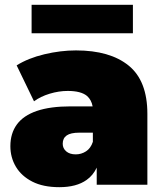

<svg xmlns="http://www.w3.org/2000/svg" viewBox="-20 -766 679 796"><path d="M381 0V-71Q366 -39 339 -20Q297 10 226 10Q159 10 114 -13Q69 -36 46 -74.5Q23 -113 23 -160Q23 -213 50 -250Q77 -287 132.5 -306Q188 -325 273 -325H364Q359 -352 341 -368Q316 -389 261 -389Q224 -389 186 -377.5Q148 -366 121 -346L49 -495Q97 -525 164 -541Q231 -557 295 -557Q436 -557 513.5 -494Q591 -431 591 -294V0ZM365 -216H309Q273 -216 256.5 -204.5Q240 -193 240 -170Q240 -151 254.5 -138.5Q269 -126 294 -126Q317 -126 336.5 -138.5Q356 -151 365 -178ZM111 -628V-746H531V-628Z"/></svg>

Font: Montserrat Thin Black
Style: Regular
Weight: 900
Version: Version 9.000